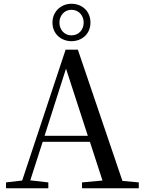

<svg xmlns="http://www.w3.org/2000/svg" viewBox="-20 -1001 766 1021"><path d="M360 -782C415 -782 461 -820 461 -881C461 -943 415 -981 360 -981C307 -981 259 -942 259 -881C259 -819 307 -782 360 -782ZM360 -813C322 -813 296 -843 296 -881C296 -918 322 -949 360 -949C399 -949 425 -918 425 -881C425 -843 399 -813 360 -813ZM331 -636 447 -279H217ZM416 0H718V-31L631 -39L394 -737H329L98 -41L12 -31V0H237V-31L141 -42L207 -247H458L525 -41L416 -31Z"/></svg>

Font: Noto Serif TC Medium
Style: Regular
Weight: 500
Designer: Ryoko NISHIZUKA 西塚涼子 (kana & ideographs); Frank Grießhammer (Latin, Greek & Cyrillic); Wenlong ZHANG 张文龙 (bopomofo); San
Foundry: Adobe
Version: Version 2.001;hotconv 1.1.0;makeotfexe 2.6.0